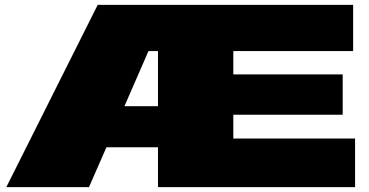

<svg xmlns="http://www.w3.org/2000/svg" viewBox="-20 -770 1518 790"><path d="M346 0 418 -164H630V0H1441V-200H940V-298H1390V-464H940V-560H1433V-750H382L6 0ZM492 -333 591 -560H630V-333Z"/></svg>

Font: Mattone Black
Style: Regular
Weight: 900
Width: 6
Designer: Nunzio Mazzaferro
Foundry: Collletttivo
Version: Version 2.000;Glyphs 3.2 (3217)